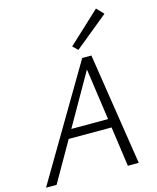

<svg xmlns="http://www.w3.org/2000/svg" viewBox="-131 -1000 893 1090"><g transform="rotate(-15 315.0 -454.5)"><path d="M578 -868 382 -708 353 -736 539 -909ZM391 -658H445L547 0H483L450 -234H198L64 0H2ZM227 -285H443L400 -588Z"/></g></svg>

Font: EauTest Semilight
Style: Italic
Weight: 300
Italic angle: -12°
Designer: Christian Thalmann (Catharsis Fonts)
Version: Version 0.001;PS 000.001;hotconv 1.0.88;makeotf.lib2.5.64775